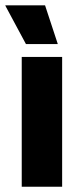

<svg xmlns="http://www.w3.org/2000/svg" viewBox="-31 -707 306 727"><path d="M51.3 0V-491.4H204.3V0ZM139.6 -686.8 187.4 -541.6V-540.2H67.2L-10.6 -685.1V-686.8Z"/></svg>

Font: Anek Gujarati Medium
Style: Regular
Weight: 500
Designer: Mrunmayee Ghaisas (Gujarati), Yesha Goshar (Latin)
Foundry: Ek Type
Version: Version 1.003